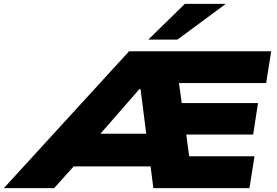

<svg xmlns="http://www.w3.org/2000/svg" viewBox="-110 -969 1428 989"><path d="M-90 0 555 -705H1287L1261 -541H736L805 -592L834 -380L759 -438H1219L1194 -276H769L841 -337L873 -102L796 -164H1201L1175 0H680L655 -194L709 -112H229L337 -187L169 0ZM608 -510 374 -242 351 -280H703L649 -235L614 -510ZM654 -765 842 -949H1053L804 -765Z"/></svg>

Font: Nunito Sans 7pt Expanded Black
Style: Italic
Weight: 900
Width: 7
Italic angle: -9°
Designer: Vernon Adams
Foundry: Vernon Adams
Version: Version 3.101;gftools[0.9.27]